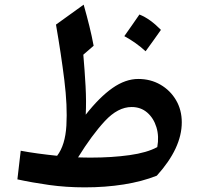

<svg xmlns="http://www.w3.org/2000/svg" viewBox="-20 -788 849 819"><path d="M569.8 -451.2Q622.1 -451.2 664.1 -427Q706.1 -402.8 730.7 -361.1Q755.4 -319.3 755.4 -266.1Q755.4 -156.2 648.9 -38.6Q586.4 -13.7 507.8 -1.2Q429.2 11.2 341.8 11.2Q262.2 11.2 189.2 1Q116.2 -9.3 54.2 -22.9L68.4 -145Q101.6 -138.7 141.4 -133.3Q181.2 -127.9 223.6 -123.5Q258.3 -168.9 263.2 -252.4Q268.1 -335.9 254.4 -446.5Q240.7 -557.1 218.8 -683.1L336.9 -768.1Q351.1 -717.8 361.3 -676.3Q371.6 -634.8 379.4 -592.8L335.4 -554.7Q341.3 -487.3 345 -420.7Q348.6 -354 345.7 -298.8Q404.3 -373.5 459.7 -412.4Q515.1 -451.2 569.8 -451.2ZM541.5 -331.5Q482.9 -331.5 427.2 -271.5Q371.6 -211.4 313 -116.7Q326.7 -116.2 340.3 -116Q354 -115.7 367.2 -115.7Q457 -115.7 532.2 -126.2Q607.4 -136.7 650.9 -160.6Q659.2 -206.5 647.2 -245.4Q635.3 -284.2 607.9 -307.9Q580.6 -331.5 541.5 -331.5ZM574.7 -726.1Q598.1 -716.8 621.1 -700.2Q644 -683.6 666.5 -660.6Q650.9 -638.2 634.5 -615.5Q618.2 -592.8 601.1 -569.3Q560.1 -606.9 510.3 -633.8Q526.9 -657.2 542.7 -679.9Q558.6 -702.6 574.7 -726.1Z"/></svg>

Font: Pinar-DS1-FD SemiBold
Style: Regular
Weight: 600
Designer: Amin Abedi
Version: Version 3.000